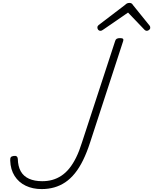

<svg xmlns="http://www.w3.org/2000/svg" viewBox="-20 -1276 1049 1315"><path d="M265 19Q204 19 156 -4Q108 -27 80 -71Q52 -115 50 -176Q49 -192 54 -199Q59 -206 74 -208Q87 -210 94 -205Q101 -200 102 -188Q103 -137 122 -103Q141 -69 178.5 -52Q216 -35 269 -35Q306 -35 338.5 -44Q371 -53 400.5 -72.5Q430 -92 455 -123Q480 -154 501.5 -197.5Q523 -241 541 -299L769 -996Q772 -1006 779.5 -1010.5Q787 -1015 802 -1015Q817 -1015 822 -1010.5Q827 -1006 824 -996L597 -300Q575 -232 549 -179Q523 -126 492.5 -88.5Q462 -51 427 -27.5Q392 -4 351.5 7.5Q311 19 265 19ZM667 -1065Q658 -1065 652.5 -1072Q647 -1079 647 -1087Q647 -1093 649 -1096.5Q651 -1100 655 -1104L836 -1242Q845 -1251 852 -1253.5Q859 -1256 867 -1256Q874 -1256 880 -1253Q886 -1250 891 -1241L1004 -1101Q1007 -1098 1008 -1093.5Q1009 -1089 1009 -1086Q1009 -1077 1001 -1071Q993 -1065 986 -1065Q980 -1065 975 -1068Q970 -1071 966 -1076L857 -1190L690 -1075Q683 -1070 678 -1067.5Q673 -1065 667 -1065Z"/></svg>

Font: Playwrite RO ExtraLight
Style: Regular
Weight: 250
Version: Version 1.002